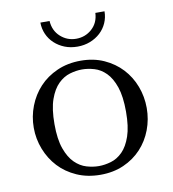

<svg xmlns="http://www.w3.org/2000/svg" viewBox="-81 -783 781 867"><g transform="rotate(-10 309.0 -350.0)"><path d="M568 -249Q568 -197 550 -149.5Q532 -102 498.5 -66Q465 -30 417.5 -9Q370 12 311 12Q251 12 202.5 -9.5Q154 -31 120.5 -67Q87 -103 68.5 -150.5Q50 -198 50 -249Q50 -301 68.5 -348.5Q87 -396 120.5 -432Q154 -468 202.5 -489.5Q251 -511 311 -511Q370 -511 417.5 -489.5Q465 -468 498.5 -432Q532 -396 550 -348.5Q568 -301 568 -249ZM473 -249Q473 -319 458 -362.5Q443 -406 419 -430Q395 -454 366 -462.5Q337 -471 310 -471Q283 -471 254 -462.5Q225 -454 200.5 -430Q176 -406 160.5 -362.5Q145 -319 145 -249Q145 -180 160.5 -136.5Q176 -93 200.5 -69Q225 -45 254 -36.5Q283 -28 310 -28Q337 -28 366 -36.5Q395 -45 419 -69Q443 -93 458 -136.5Q473 -180 473 -249ZM162 -712Q162 -684 173 -659Q184 -634 204 -615.5Q224 -597 250.5 -586.5Q277 -576 309 -576Q340 -576 367 -586.5Q394 -597 414 -615.5Q434 -634 445 -659Q456 -684 456 -712H414Q412 -667 381.5 -639.5Q351 -612 309 -612Q268 -612 237.5 -639.5Q207 -667 204 -712Z"/></g></svg>

Font: Tenor Sans
Style: Regular
Weight: 400
Designer: Denis Masharov
Foundry: Denis Masharov
Version: Version 1.1